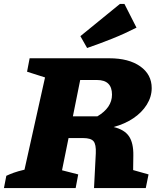

<svg xmlns="http://www.w3.org/2000/svg" viewBox="-55 -952 797 972"><path d="M-35 0 -23 -62Q-6 -70 14.5 -77.5Q35 -85 69 -93L173 -560L82 -589L95 -657H498Q597 -657 655 -616Q713 -575 713 -506Q713 -462 688 -422Q663 -382 619.5 -353Q576 -324 520 -309Q575 -296 598 -262Q621 -228 620 -165L619 -91L697 -69L683 0H421L430 -176Q432 -221 418.5 -237Q405 -253 366 -253H292L259 -90L341 -69L328 0ZM436 -547H351L314 -363H438Q512 -407 512 -473Q512 -547 436 -547ZM386 -709 352 -769 552 -932H575L636 -812Q575 -781 512.5 -756Q450 -731 386 -709Z"/></svg>

Font: Piazzolla ExtraBold
Style: Italic
Weight: 800
Italic angle: -11.3°
Designer: Juan Pablo del Peral
Foundry: Huerta Tipografica
Version: Version 1.330